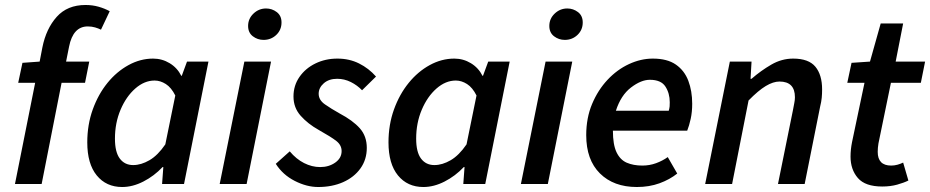

<svg xmlns="http://www.w3.org/2000/svg" viewBox="-20 -738 3730 770"><path d="M40 0 121 -406H53L70 -486L139 -491L150 -548Q165 -623 207.5 -670.5Q250 -718 323 -718Q351 -718 375.5 -711Q400 -704 420 -693L385 -619Q375 -624 361.5 -628Q348 -632 332 -632Q273 -632 257 -551L245 -491H338L321 -406H227L147 0Z M470 12Q406 12 368 -34.5Q330 -81 330 -167Q330 -238 352 -299Q374 -360 411 -405.5Q448 -451 495.5 -477Q543 -503 594 -503Q630 -503 660.5 -484.5Q691 -466 707 -434H709L730 -491H816L718 0H630L635 -68H632Q598 -32 555 -10Q512 12 470 12ZM514 -76Q546 -76 579.5 -95.5Q613 -115 643 -159L683 -355Q667 -387 645 -401Q623 -415 600 -415Q559 -415 522.5 -383Q486 -351 463.5 -298Q441 -245 441 -182Q441 -128 460.5 -102Q480 -76 514 -76Z M861 0 960 -491H1067L969 0ZM1037 -578Q1013 -578 994 -592.5Q975 -607 975 -634Q975 -663 996.5 -683.5Q1018 -704 1047 -704Q1071 -704 1090 -689.5Q1109 -675 1109 -648Q1109 -618 1088 -598Q1067 -578 1037 -578Z M1256 12Q1210 12 1162 -12.5Q1114 -37 1086 -81L1142 -131Q1168 -100 1199.5 -84Q1231 -68 1264 -68Q1299 -68 1324.5 -86Q1350 -104 1350 -132Q1350 -156 1329 -172.5Q1308 -189 1258 -217Q1215 -241 1186 -273.5Q1157 -306 1157 -351Q1157 -395 1181 -429.5Q1205 -464 1245 -483.5Q1285 -503 1333 -503Q1381 -503 1420 -483.5Q1459 -464 1488 -431L1432 -376Q1413 -396 1387 -409Q1361 -422 1332 -422Q1299 -422 1278.5 -404Q1258 -386 1258 -362Q1258 -337 1283 -319.5Q1308 -302 1342 -283Q1395 -255 1423 -223.5Q1451 -192 1451 -145Q1451 -98 1425.5 -62.5Q1400 -27 1356 -7.5Q1312 12 1256 12Z M1678 12Q1614 12 1576 -34.5Q1538 -81 1538 -167Q1538 -238 1560 -299Q1582 -360 1619 -405.5Q1656 -451 1703.5 -477Q1751 -503 1802 -503Q1838 -503 1868.5 -484.5Q1899 -466 1915 -434H1917L1938 -491H2024L1926 0H1838L1843 -68H1840Q1806 -32 1763 -10Q1720 12 1678 12ZM1722 -76Q1754 -76 1787.5 -95.5Q1821 -115 1851 -159L1891 -355Q1875 -387 1853 -401Q1831 -415 1808 -415Q1767 -415 1730.5 -383Q1694 -351 1671.5 -298Q1649 -245 1649 -182Q1649 -128 1668.5 -102Q1688 -76 1722 -76Z M2069 0 2168 -491H2275L2177 0ZM2245 -578Q2221 -578 2202 -592.5Q2183 -607 2183 -634Q2183 -663 2204.5 -683.5Q2226 -704 2255 -704Q2279 -704 2298 -689.5Q2317 -675 2317 -648Q2317 -618 2296 -598Q2275 -578 2245 -578Z M2586 -418Q2551 -418 2510.5 -387Q2470 -356 2450 -294H2662Q2665 -305 2665.5 -311.5Q2666 -318 2666 -328Q2666 -364 2648.5 -391Q2631 -418 2586 -418ZM2534 12Q2441 12 2386 -42.5Q2331 -97 2331 -196Q2331 -265 2354.5 -321Q2378 -377 2416.5 -418Q2455 -459 2502.5 -481Q2550 -503 2598 -503Q2656 -503 2690.5 -479Q2725 -455 2740.5 -414Q2756 -373 2756 -322Q2756 -289 2750 -261.5Q2744 -234 2736 -214H2438Q2438 -158 2452.5 -127.5Q2467 -97 2493.5 -85.5Q2520 -74 2556 -74Q2585 -74 2611 -83.5Q2637 -93 2658 -108L2696 -42Q2666 -18 2625 -3Q2584 12 2534 12Z M2808 0 2907 -491H2994L2990 -422H2994Q3032 -455 3073.5 -479Q3115 -503 3161 -503Q3223 -503 3250 -470.5Q3277 -438 3277 -379Q3277 -362 3275.5 -346Q3274 -330 3269 -310L3207 0H3100L3160 -296Q3163 -313 3165.5 -325Q3168 -337 3168 -348Q3168 -411 3106 -411Q3081 -411 3051 -393Q3021 -375 2982 -335L2916 0Z M3518 10Q3450 10 3420.5 -24Q3391 -58 3391 -110Q3391 -138 3397 -168L3447 -406H3378L3395 -486L3469 -491L3512 -644H3602L3572 -491H3690L3673 -406H3553L3503 -163Q3500 -145 3500 -129Q3500 -74 3554 -74Q3567 -74 3579.5 -77.5Q3592 -81 3602 -86L3623 -14Q3605 -5 3578 2.5Q3551 10 3518 10Z"/></svg>

Font: Source Sans 3 Semibold
Style: Italic
Weight: 600
Italic angle: -11°
Designer: Paul D. Hunt
Foundry: Adobe
Version: Version 3.052;hotconv 1.1.0;makeotfexe 2.6.0